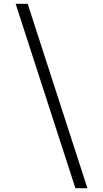

<svg xmlns="http://www.w3.org/2000/svg" viewBox="-20 -843 540 1006"><path d="M375 143 62 -823H125L438 143Z"/></svg>

Font: Iosevka Light
Style: Regular
Weight: 300
Monospace: yes
Designer: Belleve Invis
Foundry: Belleve Invis
Version: Version 32.5.0; ttfautohint (v1.8.4)